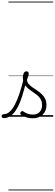

<svg xmlns="http://www.w3.org/2000/svg" viewBox="-104 -1435 674 2360"><path d="M-59 17Q-72 17 -78 9.5Q-84 2 -84 -7Q-84 -16 -78 -23.5Q-72 -31 -60 -31Q-21 -31 12.5 -59.5Q46 -88 76.5 -144.5Q107 -201 135.5 -286Q164 -371 191 -483L226 -474Q199 -350 170 -258Q141 -166 106.5 -105Q72 -44 31 -13.5Q-10 17 -59 17ZM298 19Q256 19 218 7Q180 -5 151 -27Q145 -33 144.5 -41.5Q144 -50 152 -59Q159 -68 166.5 -69.5Q174 -71 183 -65Q211 -45 238.5 -36Q266 -27 303 -27Q354 -27 383.5 -58.5Q413 -90 413 -144Q413 -186 396 -215.5Q379 -245 352 -266.5Q325 -288 295 -307.5Q265 -327 238 -350.5Q211 -374 194 -406Q177 -438 177 -485Q177 -511 187.5 -534.5Q198 -558 222 -558Q235 -558 242 -550.5Q249 -543 249 -530Q249 -519 243.5 -499.5Q238 -480 228 -456Q229 -427 247 -404.5Q265 -382 292 -363.5Q319 -345 349 -325Q379 -305 406 -280.5Q433 -256 450 -223Q467 -190 467 -144Q467 -71 421 -26Q375 19 298 19ZM0 895H550V905H0ZM0 -20H550V0H0ZM0 -505H550V-500H0ZM0 -1415H550V-1405H0Z"/></svg>

Font: Playwrite BE WAL Guides
Style: Regular
Weight: 400
Designer: Veronika Burian, José Scaglione
Foundry: TypeTogether
Version: Version 1.003